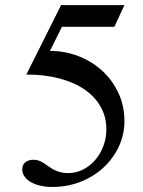

<svg xmlns="http://www.w3.org/2000/svg" viewBox="-20 -722 566 758"><path d="M431.6 -616.2H224.6L177.2 -521Q236.8 -521 290 -500.2Q343.3 -479.5 383.5 -442.6Q423.8 -405.8 447.5 -355Q471.2 -304.2 471.2 -244.6Q471.2 -190.4 449 -143.1Q426.8 -95.7 388.4 -60.3Q350.1 -24.9 298.1 -4.4Q246.1 16.1 186.5 16.1Q159.7 16.1 137.7 10.7Q115.7 5.4 100.3 -3.9Q85 -13.2 76.4 -25.9Q67.9 -38.6 67.9 -52.7Q67.9 -72.3 80.6 -81.8Q93.3 -91.3 111.8 -91.3Q124.5 -91.3 134.5 -87.4Q144.5 -83.5 153.6 -77.6Q162.6 -71.8 171.9 -64.9Q181.2 -58.1 192.1 -52.2Q203.1 -46.4 216.8 -42.5Q230.5 -38.6 248.5 -38.6Q279.3 -38.6 306.9 -52.2Q334.5 -65.9 355.2 -89.6Q376 -113.3 387.9 -144.8Q399.9 -176.3 399.9 -211.9Q399.9 -260.7 377.4 -300.5Q355 -340.3 313.7 -368.7Q272.5 -397 214.1 -412.4Q155.8 -427.7 84 -427.7L221.2 -701.7H471.2Z"/></svg>

Font: Khmer Busra Bunong
Style: Regular
Weight: 400
Designer: D. Kanjahn
Version: Version 7.100; 2014